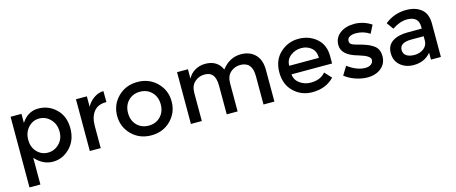

<svg xmlns="http://www.w3.org/2000/svg" viewBox="-44 -1126 4524 1906"><g transform="rotate(-15 2218.0 -173.0)"><path d="M193 -80V194H81V-532H193V-439Q259 -540 366 -540Q473 -540 549 -466Q625 -392 625 -269Q625 -146 549.5 -69Q474 8 373.5 8Q273 8 193 -80ZM191 -265Q191 -189 237 -140.5Q283 -92 349 -92Q415 -92 464 -140Q513 -188 513 -264.5Q513 -341 465 -391.5Q417 -442 350 -442Q283 -442 237 -391.5Q191 -341 191 -265Z M1032 -427Q949 -427 907 -373Q865 -319 865 -228V0H753V-532H865V-425Q892 -475 938.5 -507Q985 -539 1037 -540L1038 -427Q1035 -427 1032 -427Z M1264 -140Q1312 -92 1385 -92Q1458 -92 1505.5 -140.5Q1553 -189 1553 -266Q1553 -343 1505.5 -391.5Q1458 -440 1385 -440Q1312 -440 1264.5 -391.5Q1217 -343 1217 -266Q1217 -189 1264 -140ZM1585 -71Q1505 8 1385 8Q1265 8 1185 -71.5Q1105 -151 1105 -266Q1105 -381 1185 -460.5Q1265 -540 1385 -540Q1505 -540 1585 -460.5Q1665 -381 1665 -266Q1665 -151 1585 -71Z M1904 -288V0H1792V-532H1904V-435Q1928 -484 1976.5 -512Q2025 -540 2081 -540Q2207 -540 2252 -436Q2331 -540 2449 -540Q2539 -540 2594.5 -485Q2650 -430 2650 -326V0H2538V-292Q2538 -439 2416 -439Q2359 -439 2316.5 -402.5Q2274 -366 2272 -296V0H2160V-292Q2160 -368 2133 -403.5Q2106 -439 2048 -439Q1990 -439 1947 -400.5Q1904 -362 1904 -288Z M3301 -217H2884Q2888 -159 2937 -123.5Q2986 -88 3049 -88Q3149 -88 3201 -151L3265 -81Q3179 8 3041 8Q2929 8 2850.5 -66.5Q2772 -141 2772 -266.5Q2772 -392 2852 -466Q2932 -540 3040.5 -540Q3149 -540 3225 -474.5Q3301 -409 3301 -294ZM2884 -305H3189Q3189 -372 3147 -408Q3105 -444 3043.5 -444Q2982 -444 2933 -406.5Q2884 -369 2884 -305Z M3607 8Q3549 8 3486.5 -13Q3424 -34 3376 -72L3430 -159Q3523 -89 3610 -89Q3648 -89 3670 -106.5Q3692 -124 3692 -151Q3692 -191 3586 -223Q3578 -226 3574 -227Q3408 -272 3408 -377Q3408 -451 3465.5 -495.5Q3523 -540 3615 -540Q3707 -540 3789 -486L3747 -403Q3682 -446 3606 -446Q3566 -446 3541 -431.5Q3516 -417 3516 -388Q3516 -362 3542 -350Q3560 -341 3592.5 -333Q3625 -325 3650 -317Q3675 -309 3698.5 -299Q3722 -289 3749 -271Q3803 -235 3803 -159Q3803 -83 3748 -37.5Q3693 8 3607 8Z M4361 0H4259V-71Q4193 8 4082 8Q3999 8 3944.5 -39Q3890 -86 3890 -164.5Q3890 -243 3948 -282Q4006 -321 4105 -321H4250V-341Q4250 -447 4132 -447Q4058 -447 3978 -393L3928 -463Q4025 -540 4148 -540Q4242 -540 4301.5 -492.5Q4361 -445 4361 -343ZM4249 -198V-243H4123Q4002 -243 4002 -167Q4002 -128 4032 -107.5Q4062 -87 4115.5 -87Q4169 -87 4209 -117Q4249 -147 4249 -198Z"/></g></svg>

Font: Montserrat_am3
Style: Regular
Weight: 400
Designer: Julieta Ulanovsky
Foundry: Julieta Ulanovsky, Armenina letters added by Vahan Hovhannisyan
Version: Version 2.001